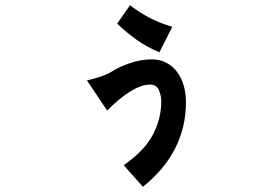

<svg xmlns="http://www.w3.org/2000/svg" viewBox="-20 -618 1040 731"><path d="M688 -228Q688 -134 646.5 -52.5Q605 29 524 93L451 11Q530 -44 562 -105Q594 -166 594 -232Q594 -254 585 -275Q576 -296 551 -296Q518 -296 475.5 -269.5Q433 -243 388 -197L311 -312Q339 -318 365 -327Q391 -336 403 -344Q434 -364 476 -378Q518 -392 557 -392Q590 -392 614.5 -378.5Q639 -365 655.5 -342.5Q672 -320 680 -290.5Q688 -261 688 -228ZM587 -419Q541 -438 503 -464.5Q465 -491 426 -528L475 -598Q509 -572 547 -551.5Q585 -531 636 -516Z"/></svg>

Font: NanumGothicCoding
Style: Bold
Weight: 700
Monospace: yes
Designer: Kwon Bruce; Nicolas Noh; Sung-woo Choi; Go-un Cha; Soo-hyun Park;
Foundry: NHN Corporation
Version: Version 2.000;PS 1;hotconv 1.0.49;makeotf.lib2.0.14853